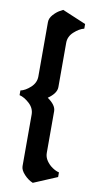

<svg xmlns="http://www.w3.org/2000/svg" viewBox="-113 -808 426 891"><g transform="rotate(10 100.0 -362.5)"><path d="M149.9 -299.8V-103Q149.9 -83.5 161.4 -66.7Q172.9 -49.8 189.5 -38.6Q206.1 -27.3 221.2 -23.9V-2L109.9 44.9Q87.9 36.1 68.8 15.6Q49.8 -4.9 49.8 -22.9V-266.1Q49.8 -295.9 25.9 -317.9Q2 -339.8 -21 -345.2V-367.2Q2 -372.1 25.9 -394Q49.8 -416 49.8 -445.8V-702.1Q49.8 -720.2 64.9 -737.1Q80.1 -753.9 95.2 -762.2L109.9 -770L221.2 -723.1V-701.2Q198.2 -695.8 174.1 -673.8Q149.9 -651.9 149.9 -622.1V-413.1Q149.9 -383.8 109.9 -356Q149.9 -328.1 149.9 -299.8Z"/></g></svg>

Font: Bokor
Style: Regular
Weight: 400
Designer: Danh Hong
Foundry: Danh Hong
Version: Version 8.002; ttfautohint (v1.8.3)